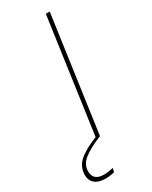

<svg xmlns="http://www.w3.org/2000/svg" viewBox="-284 -731 779 983"><g transform="rotate(-30 105.0 -239.0)"><path d="M-34 126Q-34 181 29 181Q53 181 84 174L79 196Q51 203 26 203Q-15 203 -36.5 184.5Q-58 166 -58 135Q-58 86 -22 54Q14 22 87 -7L182 -681H205L109 0Q37 29 1.5 57.5Q-34 86 -34 126Z"/></g></svg>

Font: Fira Sans Thin
Style: Italic
Weight: 250
Italic angle: -8°
Designer: Carrois Corporate & Edenspiekermann AG
Foundry: Carrois Corporate GbR & Edenspiekermann AG
Version: Version 4.203